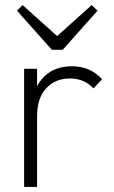

<svg xmlns="http://www.w3.org/2000/svg" viewBox="-20 -736 448 756"><path d="M75 0V-465H126V-397Q169 -475 264 -475Q298 -475 327.5 -463Q357 -451 382 -424L348 -388Q312 -427 255 -427Q198 -427 162 -388.5Q126 -350 126 -278V0ZM341 -716 364 -694 227 -540H184L47 -694L69 -716L205 -594Z"/></svg>

Font: Outfit ExtraLight
Style: Regular
Weight: 200
Designer: Rodrigo Fuenzalida
Foundry: fragTYPE
Version: Version 1.100; ttfautohint (v1.8.4.7-5d5b);gftools[0.9.27]